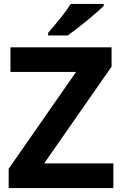

<svg xmlns="http://www.w3.org/2000/svg" viewBox="-20 -954 619 974"><path d="M555 0H24V-98L366 -589H33V-714H546V-616L204 -125H555ZM506 -924Q492 -910 469 -890Q446 -870 419.5 -848Q393 -826 367.5 -806.5Q342 -787 323 -774H224V-787Q240 -806 261.5 -831.5Q283 -857 304 -884.5Q325 -912 339 -934H506Z"/></svg>

Font: Noto Sans Devanagari UI
Style: Bold
Weight: 700
Designer: Jelle Bosma - Monotype Design Team
Foundry: Monotype Imaging Inc.
Version: Version 2.004; ttfautohint (v1.8.4.7-5d5b)